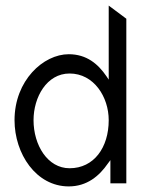

<svg xmlns="http://www.w3.org/2000/svg" viewBox="-20 -656 515 687"><path d="M226 11C291 11 335 -26 366 -71L375 -83V0H432V-589L369 -636V-371L361 -383C331 -427 290 -462 226 -462C135 -462 32 -368 32 -226C32 -106 109 11 226 11ZM229 -393C316 -393 369 -309 369 -226C369 -128 316 -54 229 -54C150 -54 100 -137 100 -226C100 -308 147 -393 229 -393Z"/></svg>

Font: Charger Pro
Style: LitNar
Weight: 300
Designer: Jasper
Foundry: Cannot Into Space Fonts
Version: Version 1.09